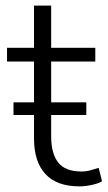

<svg xmlns="http://www.w3.org/2000/svg" viewBox="-20 -655 383 683"><path d="M263 8Q182 8 141.5 -36Q101 -80 101 -162V-436H5V-485H101V-635H162V-485H319V-436H162V-170Q162 -109 187 -77Q212 -45 270 -45Q287 -45 303 -49.5Q319 -54 331 -58L343 -10Q332 -3 308 2.5Q284 8 263 8ZM28 -246V-291H287V-246Z"/></svg>

Font: Nunito Sans 12pt Light
Style: Regular
Weight: 300
Designer: Vernon Adams
Foundry: Vernon Adams
Version: Version 3.101;gftools[0.9.27]